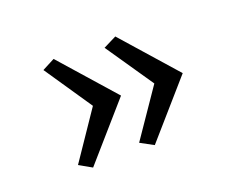

<svg xmlns="http://www.w3.org/2000/svg" viewBox="-73 -689 834 661"><g transform="rotate(-20 344.0 -359.0)"><path d="M123 -534 169 -558 344 -360 169 -160 123 -186 241 -360ZM347 -534 395 -558 570 -360 395 -160 347 -186 466 -360Z"/></g></svg>

Font: Halant Semibold
Style: Regular
Weight: 600
Version: Version 1.100;PS 1.0;hotconv 1.0.78;makeotf.lib2.5.61930; tt